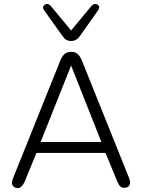

<svg xmlns="http://www.w3.org/2000/svg" viewBox="-20 -936 713 964"><path d="M40 -19Q40 -27 45 -40L284 -635Q294 -658 307 -667Q320 -676 337 -676Q354 -676 367 -667Q380 -658 390 -635L629 -40Q633 -28 633 -21Q633 7 602 7Q582 7 570 -22L510 -168H163L103 -22Q89 8 70 8Q57 8 48.5 1Q40 -6 40 -19ZM184 -223H489L337 -607ZM296 -752 201 -885Q196 -893 196 -898Q196 -905 202 -910.5Q208 -916 216 -916Q226 -916 235 -906L337 -783L439 -906Q448 -916 459 -916Q467 -916 472.5 -911Q478 -906 478 -899Q478 -893 473 -885L379 -752Q363 -730 337 -730Q311 -730 296 -752Z"/></svg>

Font: SN Pro Light
Style: Regular
Weight: 300
Designer: Tobias Whetton
Foundry: Supernotes
Version: Version 1.002